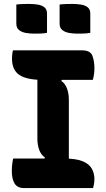

<svg xmlns="http://www.w3.org/2000/svg" viewBox="-20 -956 540 976"><path d="M330 -122H198L208 -156Q190 -167 180 -192.5Q170 -218 170 -252Q170 -293 170 -333.5Q170 -374 170 -415Q170 -456 170 -496.5Q170 -537 170 -578H302L292 -544Q310 -533 320 -507.5Q330 -482 330 -448Q330 -407 330 -366.5Q330 -326 330 -285Q330 -244 330 -203.5Q330 -163 330 -122ZM453 0H102Q85 0 73 -6Q61 -12 54 -23.5Q47 -35 43.5 -51Q40 -67 40 -88Q40 -100 41 -111Q42 -122 43.5 -132.5Q45 -143 47 -150H307Q368 -150 401 -136Q434 -122 447 -98Q460 -74 460 -45Q460 -37 459 -29.5Q458 -22 456.5 -14.5Q455 -7 453 0ZM46 -700H398Q439 -700 449.5 -673Q460 -646 460 -608Q460 -601 459.5 -594Q459 -587 458 -579.5Q457 -572 455.5 -565Q454 -558 452 -550H195Q116 -550 78.5 -575Q41 -600 41 -658Q41 -664 41.5 -670Q42 -676 42.5 -681.5Q43 -687 44 -692Q45 -697 46 -700ZM63 -933Q79 -935 96.5 -935.5Q114 -936 127 -936Q149 -936 170 -933Q191 -930 205 -919.5Q219 -909 219 -887V-789Q203 -786 185.5 -785.5Q168 -785 154 -785Q133 -785 112 -788.5Q91 -792 77 -803Q63 -814 63 -836ZM283 -933Q299 -935 316.5 -935.5Q334 -936 347 -936Q369 -936 390 -933Q411 -930 425 -919.5Q439 -909 439 -887V-789Q423 -786 405.5 -785.5Q388 -785 374 -785Q353 -785 332 -788.5Q311 -792 297 -803Q283 -814 283 -836Z"/></svg>

Font: Recursive Casual ExtraBold
Style: Regular
Weight: 800
Version: Version 1.047